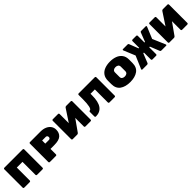

<svg xmlns="http://www.w3.org/2000/svg" viewBox="589 -2736 4773 4773"><g transform="rotate(-45 2975.0 -350.0)"><path d="M775 -673V-27Q775 -16 767 -8Q759 0 748 0H552Q541 0 533 -8Q525 -16 525 -27V-484H325V-27Q325 -16 317 -8Q309 0 298 0H102Q91 0 83 -7.5Q75 -15 75 -27V-673Q75 -684 83 -692Q91 -700 102 -700H748Q759 -700 767 -692Q775 -684 775 -673Z M1685 -458Q1685 -346 1615 -282.5Q1545 -219 1377 -219H1245V-27Q1245 -16 1237 -8Q1229 0 1218 0H1003Q992 0 984 -8Q976 -16 976 -27V-673Q976 -684 984 -692Q992 -700 1003 -700H1377Q1471 -700 1541 -668Q1611 -636 1648 -581Q1685 -526 1685 -458ZM1373 -404Q1397 -404 1411 -418.5Q1425 -433 1425 -457Q1425 -482 1411 -498Q1397 -514 1373 -514H1246V-404Z M2019 -673V-349L2237 -680Q2252 -700 2276 -700H2438Q2449 -700 2457 -692Q2465 -684 2465 -673V-27Q2465 -16 2457 -8Q2449 0 2438 0H2252Q2241 0 2233 -8Q2225 -16 2225 -27V-329L2007 -21Q1991 0 1967 0H1806Q1795 0 1787 -8Q1779 -16 1779 -27V-673Q1779 -684 1787 -692Q1795 -700 1806 -700H1992Q2003 -700 2011 -692Q2019 -684 2019 -673Z M2587 -17V-177Q2587 -188 2595 -196Q2603 -204 2614 -204Q2650 -204 2669 -288Q2688 -372 2688 -531V-673Q2688 -684 2696 -692Q2704 -700 2715 -700H3283Q3294 -700 3302 -692Q3310 -684 3310 -673V-27Q3310 -16 3302 -8Q3294 0 3283 0H3097Q3086 0 3078 -8Q3070 -16 3070 -27V-485H2918V-434Q2918 -204 2841 -97Q2764 10 2615 10Q2604 10 2595.5 2Q2587 -6 2587 -17Z M3825 10Q3656 10 3554.5 -63Q3453 -136 3453 -291V-409Q3453 -511 3501.5 -578.5Q3550 -646 3634 -678Q3718 -710 3825 -710Q3932 -710 4015.5 -678Q4099 -646 4148 -579Q4197 -512 4197 -411V-289Q4197 -136 4095.5 -63Q3994 10 3825 10ZM3825 -185Q3872 -185 3899.5 -207.5Q3927 -230 3927 -271V-429Q3927 -470 3899.5 -492.5Q3872 -515 3825 -515Q3778 -515 3750.5 -493Q3723 -471 3723 -430V-270Q3723 -229 3750.5 -207Q3778 -185 3825 -185Z M5111 -20Q5111 0 5092 0H4926Q4900 0 4890 -20L4790 -270H4767V-27Q4767 -16 4759 -8Q4751 0 4740 0H4608Q4597 0 4589 -8Q4581 -16 4581 -27V-270H4558L4458 -20Q4448 0 4422 0H4256Q4237 0 4237 -20Q4237 -21 4241 -33L4383 -365L4258 -667Q4254 -679 4254 -681Q4254 -690 4259 -695Q4264 -700 4272 -700H4440Q4460 -700 4468 -678L4561 -438H4581V-673Q4581 -684 4589 -692Q4597 -700 4608 -700H4740Q4751 -700 4759 -692Q4767 -684 4767 -673V-438H4787L4880 -678Q4888 -700 4908 -700H5076Q5084 -700 5089 -695Q5094 -690 5094 -681Q5094 -679 5090 -667L4965 -365L5107 -33Q5111 -21 5111 -20Z M5419 -673V-349L5637 -680Q5652 -700 5676 -700H5838Q5849 -700 5857 -692Q5865 -684 5865 -673V-27Q5865 -16 5857 -8Q5849 0 5838 0H5652Q5641 0 5633 -8Q5625 -16 5625 -27V-329L5407 -21Q5391 0 5367 0H5206Q5195 0 5187 -8Q5179 -16 5179 -27V-673Q5179 -684 5187 -692Q5195 -700 5206 -700H5392Q5403 -700 5411 -692Q5419 -684 5419 -673Z"/></g></svg>

Font: Rubik Mono One
Style: Regular
Weight: 400
Designer: Hubert and Fischer with Elvire Volk Leonovitch (Cyrillic Expansion: Cyreal)
Foundry: Hubert and Fischer with Elvire Volk Leonovitch
Version: Version 2.000